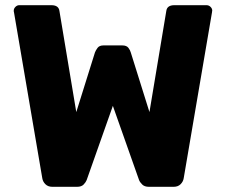

<svg xmlns="http://www.w3.org/2000/svg" viewBox="-20 -720 871 740"><path d="M182 0Q165 0 155 -10Q145 -20 143 -33L34 -672Q33 -675 33 -676.5Q33 -678 33 -679Q33 -687 39.5 -693.5Q46 -700 54 -700H178Q206 -700 209 -678L274 -288L346 -518Q349 -526 356 -535.5Q363 -545 379 -545H451Q468 -545 475 -535.5Q482 -526 484 -518L556 -288L621 -678Q624 -700 652 -700H776Q785 -700 791.5 -693.5Q798 -687 798 -679Q798 -678 797.5 -676.5Q797 -675 797 -672L688 -33Q686 -20 676 -10Q666 0 649 0H554Q537 0 528 -9Q519 -18 516 -26L415 -312L314 -26Q311 -18 302.5 -9Q294 0 277 0Z"/></svg>

Font: DVN-Rubik
Style: Bold
Weight: 700
Designer: Hubert and Fischer
Foundry: Hubert & Fischer
Version: Version 2.102